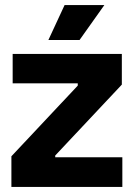

<svg xmlns="http://www.w3.org/2000/svg" viewBox="-20 -738 528 758"><path d="M25 0V-121L287 -400V-409H30V-525H461V-404L198 -124V-117H463V0ZM294 -580H171L235 -718H392Z"/></svg>

Font: Bricolage Grotesque 72pt
Style: Bold
Weight: 700
Designer: Mathieu Triay
Foundry: Atelier Triay
Version: Version 1.001;gftools[0.9.33.dev8+g029e19f]